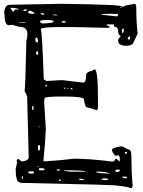

<svg xmlns="http://www.w3.org/2000/svg" viewBox="-20 -958 733 983"><path d="M294.9 -938.5Q604.5 -934.6 604.5 -924.8Q604.5 -920.9 595.7 -919.9V-917H597.7Q612.3 -930.7 666 -937.5L672.9 -938.5Q677.7 -928.7 677.7 -919.9Q677.7 -844.7 684.6 -785.2L659.2 -732.4Q643.6 -723.6 627.9 -723.6Q585 -723.6 585 -749V-752.9Q585.9 -759.8 598.6 -773.4Q585 -779.3 585 -796.9Q585 -821.3 564.5 -821.3Q564.5 -833 561.5 -833H525.4V-831.1Q525.4 -828.1 541 -822.3V-817.4L530.3 -815.4L363.3 -819.3H277.3Q188.5 -819.3 188.5 -807.6Q195.3 -807.6 204.1 -552.7Q211.9 -543.9 219.7 -543.9H229.5L296.9 -547.9L406.2 -535.2Q420.9 -535.2 420.9 -573.2Q420.9 -589.8 454.1 -596.7L463.9 -603.5Q481.4 -603.5 481.4 -463.9V-409.2Q481.4 -395.5 474.6 -393.6Q454.1 -402.3 422.9 -409.2Q417 -409.2 409.2 -450.2Q409.2 -463.9 303.7 -463.9Q208 -463.9 208 -455.1L206.1 -434.6L214.8 -295.9Q210.9 -218.8 202.1 -133.8L208 -131.8Q299.8 -137.7 358.4 -145.5H361.3Q436.5 -145.5 554.7 -130.9H557.6Q566.4 -130.9 570.3 -144.5H577.1L590.8 -131.8H591.8L593.8 -138.7Q593.8 -163.1 584 -163.1L573.2 -159.2Q558.6 -169.9 552.7 -188.5Q552.7 -203.1 602.5 -209Q607.4 -209 636.7 -192.4Q652.3 -192.4 652.3 -165Q653.3 -62.5 659.2 -8.8L655.3 4.9H648.4Q636.7 -2 577.1 -7.8Q577.1 -11.7 96.7 -21.5Q65.4 -21.5 65.4 -46.9Q60.5 -50.8 60.5 -94.7L67.4 -124L65.4 -137.7L71.3 -144.5H74.2Q86.9 -131.8 94.7 -131.8H98.6Q127 -137.7 127 -152.3L119.1 -459Q119.1 -468.8 105.5 -493.2Q109.4 -493.2 115.2 -752.9Q120.1 -760.7 120.1 -780.3V-785.2Q120.1 -821.3 76.2 -821.3L42 -831.1L24.4 -829.1Q2.9 -829.1 2.9 -889.6L1 -890.6Q3.9 -933.6 30.3 -933.6H31.2ZM33.2 -918V-917L46.9 -896.5Q56.6 -910.2 62.5 -910.2L72.3 -908.2L76.2 -911.1Q61.5 -918 38.1 -918ZM99.6 -904.3Q99.6 -901.4 105.5 -901.4L117.2 -904.3V-910.2H110.4Q99.6 -908.2 99.6 -904.3ZM228.5 -908.2V-906.2H231.4V-908.2ZM124 -897.5V-894.5Q126 -887.7 139.6 -887.7H156.2V-892.6Q138.7 -903.3 130.9 -903.3H128.9ZM188.5 -890.6V-889.6Q191.4 -882.8 201.2 -882.8H208V-883.8Q205.1 -890.6 195.3 -890.6ZM500 -885.7V-882.8L577.1 -874Q584 -877 585 -880.9V-885.7L549.8 -887.7ZM250 -883.8Q250 -878.9 274.4 -878.9Q274.4 -883.8 250 -883.8ZM185.5 -848.6V-846.7Q189.5 -837.9 199.2 -837.9H201.2Q253.9 -839.8 253.9 -846.7V-848.6Q253.9 -855.5 219.7 -855.5H215.8Q185.5 -855.5 185.5 -848.6ZM294.9 -846.7Q296.9 -841.8 304.7 -841.8H306.6Q315.4 -841.8 317.4 -846.7L313.5 -849.6H297.9ZM78.1 -844.7V-841.8H110.4V-844.7ZM604.5 -793.9V-792L607.4 -788.1Q611.3 -788.1 614.3 -803.7L612.3 -812.5H609.4Q604.5 -812.5 604.5 -793.9ZM632.8 -760.7 634.8 -759.8 638.7 -755.9V-753.9Q646.5 -753.9 646.5 -769.5V-771.5H641.6Q635.7 -767.6 632.8 -760.7ZM165 -766.6 161.1 -760.7V-749Q165 -740.2 171.9 -740.2L174.8 -746.1V-747.1Q174.8 -762.7 165 -766.6ZM165 -692.4V-682.6L169.9 -677.7H173.8L176.8 -680.7L171.9 -698.2ZM210.9 -518.6V-516.6H221.7V-520.5L217.8 -523.4H215.8ZM306.6 -509.8V-506.8L310.5 -502.9H313.5V-506.8L310.5 -509.8ZM324.2 -506.8V-502.9H329.1V-506.8ZM340.8 -506.8V-504.9L345.7 -500H351.6V-502.9L347.7 -506.8ZM146.5 -416 144.5 -407.2V-395.5H147.5L151.4 -398.4V-416ZM178.7 -311.5V-306.6H181.6V-311.5ZM176.8 -215.8 174.8 -207V-190.4L176.8 -188.5V-186.5Q185.5 -186.5 185.5 -202.1Q185.5 -214.8 180.7 -215.8ZM619.1 -172.9 623 -169.9Q629.9 -171.9 629.9 -174.8V-178.7L626 -181.6Q619.1 -179.7 619.1 -172.9ZM171.9 -108.4V-104.5H176.8V-108.4ZM178.7 -92.8V-90.8Q179.7 -85.9 192.4 -85.9H199.2L208 -87.9V-90.8Q206.1 -96.7 197.3 -96.7H181.6ZM270.5 -90.8V-87.9L274.4 -84H279.3L288.1 -85.9V-87.9L284.2 -90.8ZM570.3 -84V-83Q571.3 -77.1 580.1 -77.1Q593.8 -80.1 593.8 -84V-85.9L590.8 -89.8H575.2ZM308.6 -85.9V-83L340.8 -79.1H419.9Q419.9 -85 340.8 -85.9ZM124 -79.1V-76.2Q127 -69.3 135.7 -69.3H149.4L154.3 -74.2V-76.2Q153.3 -81.1 144.5 -81.1H140.6ZM472.7 -79.1V-77.1Q472.7 -71.3 537.1 -69.3V-72.3Q514.6 -79.1 486.3 -79.1ZM91.8 -55.7V-44.9L94.7 -42L96.7 -43V-55.7ZM607.4 -53.7V-48.8L623 -44.9H626L629.9 -48.8V-51.8L621.1 -53.7ZM498 -40 511.7 -36.1H523.4Q532.2 -36.1 534.2 -42V-43H532.2L516.6 -44.9Q498 -43.9 498 -40ZM385.7 -43V-40L388.7 -36.1H409.2V-40L393.6 -43ZM281.2 -35.2V-31.2H288.1L291 -35.2V-36.1L288.1 -40H286.1Z"/></svg>

Font: Love Ya Like A Sister
Style: Regular
Weight: 400
Designer: Kimberly Geswein
Foundry: Kimberly Geswein
Version: Version 1.002 2007